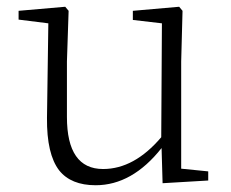

<svg xmlns="http://www.w3.org/2000/svg" viewBox="-20 -534 682 568"><path d="M596 -27V0L461 8L458 -96Q371 14 263 14Q190 14 155 -30Q118 -78 119 -185L123 -465L35 -476V-502L173 -514L183 -502L178 -352V-188Q178 -34 285 -34Q377 -34 457 -128L459 -465L373 -475V-502L510 -514L520 -502L516 -352V-35Z"/></svg>

Font: Source Han Serif SC ExtraLight
Style: Regular
Weight: 250
Designer: Ryoko NISHIZUKA  (kana & ideographs); Frank Grießhammer (Latin, Greek & Cyrillic); Wenlong ZHANG  (bopomofo); Sandoll Co
Foundry: Adobe Systems Incorporated
Version: Version 1.001 October 20, 2017